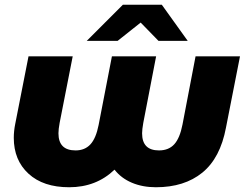

<svg xmlns="http://www.w3.org/2000/svg" viewBox="-20 -779 1030 808"><path d="M990 -542 931 -242Q907 -114 831.5 -52.5Q756 9 636 9Q580 9 535 -10Q490 -29 462 -65Q385 9 271 9Q162 9 100 -48Q38 -105 38 -199Q38 -227 44 -257L100 -542H286L231 -262Q226 -235 226 -218Q226 -146 298 -146Q337 -146 360.5 -171.5Q384 -197 395 -253L451 -542H637L583 -262Q578 -234 578 -218Q578 -146 649 -146Q690 -146 713.5 -172Q737 -198 748 -255L803 -542ZM647 -607 572 -684 475 -607H345L497 -759H661L770 -607Z"/></svg>

Font: Montserrat Alternates ExtraBold
Style: Italic
Weight: 800
Italic angle: -11.3°
Designer: Julieta Ulanovsky
Foundry: Julieta Ulanovsky
Version: Version 7.200